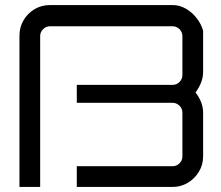

<svg xmlns="http://www.w3.org/2000/svg" viewBox="-20 -740 873 760"><path d="M57 0V-598Q57 -632 73 -659.5Q89 -687 116.5 -703.5Q144 -720 178 -720H663Q691 -720 716 -705.5Q741 -691 759 -667.5Q777 -644 784 -618V-455Q784 -415 754 -374Q784 -335 784 -294V-121Q784 -88 767.5 -60.5Q751 -33 723.5 -16.5Q696 0 663 0H284V-82H663Q679 -82 690.5 -93.5Q702 -105 702 -121V-294Q702 -310 690.5 -321.5Q679 -333 663 -333H284V-404H663Q679 -404 690.5 -415.5Q702 -427 702 -443V-597Q702 -613 690.5 -624.5Q679 -636 663 -636H178Q162 -636 150.5 -624.5Q139 -613 139 -597V0Z"/></svg>

Font: Orbitron
Style: Regular
Weight: 400
Designer: Matt McInerney
Foundry: The League of Moveable Type
Version: Version 2.001